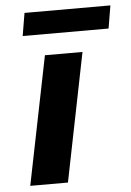

<svg xmlns="http://www.w3.org/2000/svg" viewBox="-52 -744 533 783"><g transform="rotate(-5 215.0 -352.5)"><path d="M146 -525.4H299.8L194.3 0H40ZM78.1 -704.6H429.7L414.1 -611.3H62.5Z"/></g></svg>

Font: Reddit Sans Chocolate ExBold
Style: Italic
Weight: 800
Italic angle: -11.25°
Designer: Stephen Hutchings
Version: Version 1.013